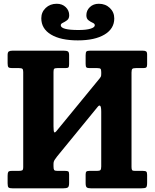

<svg xmlns="http://www.w3.org/2000/svg" viewBox="-20 -1026 844 1046"><path d="M518.5 -1005.5Q554.5 -1005.5 578.5 -982.5Q602.5 -959.5 602.5 -925.5Q602.5 -869.5 549.5 -837.8Q496.5 -806 404 -806Q310.5 -806 257.8 -837.8Q205 -869.5 205 -926.5Q205 -960 229 -982.8Q253 -1005.5 289 -1005.5Q319 -1005.5 338 -987.2Q357 -969 357 -943Q357 -924.5 345.5 -915.8Q334 -907 322.5 -901.8Q311 -896.5 311 -888.5Q311 -862.5 408 -862.5Q450.5 -862.5 473.5 -869.8Q496.5 -877 496.5 -888.5Q496.5 -897 484.8 -902Q473 -907 461.8 -915.8Q450.5 -924.5 450.5 -943Q450.5 -969 469.5 -987.2Q488.5 -1005.5 518.5 -1005.5ZM531.5 -633.5Q531.5 -647.5 527.5 -651.2Q523.5 -655 509.5 -655H468Q454.5 -655 450.5 -659.2Q446.5 -663.5 446.5 -678V-724.5Q446.5 -741 451 -745.5Q455.5 -750 471.5 -750H756.5Q770 -750 775.8 -746.2Q781.5 -742.5 781.5 -728.5V-675.5Q781.5 -663 777.2 -659Q773 -655 759.5 -655H720.5Q705.5 -655 701 -650.8Q696.5 -646.5 696.5 -631V-116Q696.5 -103.5 699.8 -99.2Q703 -95 715.5 -95H759Q772.5 -95 777 -91Q781.5 -87 781.5 -73V-31.5Q781.5 -9.5 775.8 -4.8Q770 0 749 0H476.5Q459 0 452.8 -5Q446.5 -10 446.5 -28.5V-75Q446.5 -87 450.5 -91Q454.5 -95 466 -95H508Q522.5 -95 527 -99.5Q531.5 -104 531.5 -119.5V-417Q531.5 -444.5 525.8 -449.5Q520 -454.5 511 -442.5L290.5 -173Q284.5 -165 278 -155.5Q271.5 -146 271.5 -133V-120Q271.5 -105.5 274.8 -100.2Q278 -95 292.5 -95H335Q347.5 -95 352 -92Q356.5 -89 356.5 -76V-29Q356.5 -9.5 349.5 -4.8Q342.5 0 324 0H49Q32 0 26.8 -4.5Q21.5 -9 21.5 -27V-68.5Q21.5 -83.5 25 -89.2Q28.5 -95 43.5 -95H80Q95.5 -95 101 -98Q106.5 -101 106.5 -116V-634Q106.5 -647.5 101.8 -651.2Q97 -655 83.5 -655H46.5Q30.5 -655 26 -659.8Q21.5 -664.5 21.5 -681.5V-726.5Q21.5 -741.5 28.2 -745.8Q35 -750 49 -750H326.5Q342.5 -750 349.5 -746Q356.5 -742 356.5 -725V-676.5Q356.5 -662.5 352.8 -658.8Q349 -655 335.5 -655H292Q279 -655 275.2 -651.2Q271.5 -647.5 271.5 -634V-338Q271.5 -310 275.5 -305.5Q279.5 -301 290.5 -315.5L523 -599Q527 -603.5 529.2 -608.2Q531.5 -613 531.5 -623Z"/></svg>

Font: Besley* Narrow
Style: Bold
Weight: 700
Width: 4
Designer: Owen Earl
Foundry: indestructible type*
Version: Version 3.000; ttfautohint (v1.8.3)